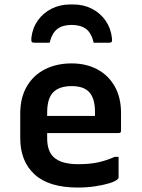

<svg xmlns="http://www.w3.org/2000/svg" viewBox="-20 -832 640 863"><path d="M302 -720Q262 -720 238 -702Q214 -684 203 -640H135Q125 -640 122.5 -644Q120 -648 121 -662Q126 -706 150 -740Q174 -774 212 -793Q250 -812 295 -812H309Q355 -812 392.5 -793Q430 -774 454 -740Q478 -706 483 -662Q485 -648 482 -644Q479 -640 469 -640H401Q391 -684 366.5 -702Q342 -720 302 -720ZM302 -547Q367 -547 417 -520.5Q467 -494 495.5 -444Q524 -394 524 -324V-244Q524 -234 514 -234H192V-211Q192 -155 219 -128Q237 -110 265.5 -102Q294 -94 331 -94Q384 -94 422 -102.5Q460 -111 495 -127H513V-35Q513 -30 509 -27Q500 -17 472 -8.5Q444 0 407 5.5Q370 11 330 11Q200 11 135.5 -48Q71 -107 71 -211V-322Q71 -393 100.5 -443.5Q130 -494 182 -520.5Q234 -547 302 -547ZM302 -445Q247 -445 219.5 -417.5Q192 -390 192 -326V-311H407V-328Q407 -392 379 -420Q354 -445 302 -445Z"/></svg>

Font: Recursive Mn Lnr St SmB
Style: Regular
Weight: 600
Monospace: yes
Version: Version 1.079;hotconv 1.0.112;makeotfexe 2.5.65598; ttfautoh